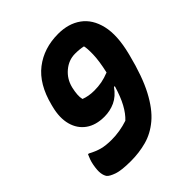

<svg xmlns="http://www.w3.org/2000/svg" viewBox="-202 -852 1004 1004"><g transform="rotate(-45 300.0 -350.0)"><path d="M390 -720Q466 -720 518 -682.5Q570 -645 587.5 -570.5Q605 -496 577 -385L575 -377Q543 -250 501.5 -171.5Q460 -93 410.5 -51.5Q361 -10 305 5Q249 20 189 20Q119 20 86.5 8.5Q54 -3 44 -15Q35 -27 32 -48Q29 -69 36 -107Q39 -123 44 -137Q49 -151 55 -164H61Q94 -146 123.5 -138Q153 -130 196 -130Q226 -130 256.5 -135Q287 -140 317 -150Q344 -175 366 -215.5Q388 -256 406 -317H400Q371 -276 334 -259Q297 -242 255 -242Q192 -242 151.5 -271Q111 -300 97 -351.5Q83 -403 100 -470L103 -482Q134 -604 209 -662Q284 -720 390 -720ZM239 -389Q272 -376 314 -376Q343 -376 369.5 -381Q396 -386 426 -398Q442 -469 443 -514.5Q444 -560 439 -578Q412 -584 379 -584Q332 -584 294 -552Q256 -520 244 -471L243 -467Q238 -445 236.5 -425Q235 -405 239 -389Z"/></g></svg>

Font: Recursive Mn Csl St XBd
Style: Italic
Weight: 800
Italic angle: -15°
Monospace: yes
Version: Version 1.079;hotconv 1.0.112;makeotfexe 2.5.65598; ttfautoh